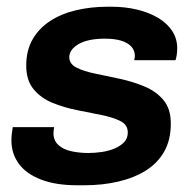

<svg xmlns="http://www.w3.org/2000/svg" viewBox="-20 -541 583 571"><path d="M210 10Q146 10 102 -7Q58 -24 36 -54Q14 -84 14 -123Q14 -136 15.5 -146.5Q17 -157 18 -163H141Q140 -156 139.5 -152.5Q139 -149 139 -145Q139 -123 154 -109.5Q169 -96 193 -91Q217 -86 243 -86Q262 -86 282.5 -89Q303 -92 320 -99Q337 -106 348.5 -117.5Q360 -129 360 -147Q360 -170 338 -181Q316 -192 281.5 -199Q247 -206 209 -213.5Q171 -221 136.5 -235Q102 -249 80 -275.5Q58 -302 58 -346Q58 -391 77 -424Q96 -457 129 -478.5Q162 -500 206 -510.5Q250 -521 300 -521H312Q352 -521 387.5 -512.5Q423 -504 450 -488Q477 -472 492 -449Q507 -426 507 -398Q507 -386 505.5 -377Q504 -368 502 -362H379Q380 -365 380.5 -369Q381 -373 381 -375Q381 -391 370.5 -402.5Q360 -414 340.5 -420Q321 -426 292 -426Q267 -426 247.5 -422Q228 -418 214 -410Q200 -402 193 -392Q186 -382 186 -371Q186 -351 207.5 -340Q229 -329 263.5 -322Q298 -315 337 -306.5Q376 -298 410.5 -283.5Q445 -269 466.5 -243Q488 -217 488 -174Q488 -125 468.5 -90.5Q449 -56 414 -34Q379 -12 332 -1Q285 10 230 10Z"/></svg>

Font: Chivo Medium SemiBold
Style: Italic
Weight: 600
Italic angle: -8.05°
Version: Version 2.002